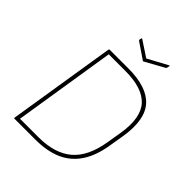

<svg xmlns="http://www.w3.org/2000/svg" viewBox="-231 -957 1083 1083"><g transform="rotate(45 310.0 -415.5)"><path d="M76 0Q71 0 72 -5L175 -650Q176 -655 180 -655H330Q477 -655 539.5 -586.5Q602 -518 579 -369L564 -279Q549 -181 508 -119.5Q467 -58 401 -29Q335 0 242 0ZM98 -22H245Q374 -22 446.5 -83Q519 -144 541 -279L556 -369Q578 -508 521 -570.5Q464 -633 327 -633H195ZM478 -829Q481 -831 483 -830.5Q485 -830 484 -827L481 -813Q480 -808 476 -806L362 -743Q359 -741 357 -743L263 -807Q258 -811 259 -815L261 -825Q262 -830 267 -828L361 -766Z"/></g></svg>

Font: Sofia Sans Thin
Style: Italic
Weight: 250
Italic angle: -9°
Version: Version 4.100-B